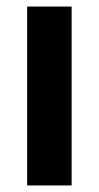

<svg xmlns="http://www.w3.org/2000/svg" viewBox="-20 -567 302 587"><path d="M199 0H63V-547H199Z"/></svg>

Font: Noto Sans Condensed
Style: Bold
Weight: 700
Width: 3
Designer: Monotype Design Team
Foundry: Monotype Imaging Inc.
Version: Version 2.013; ttfautohint (v1.8.4.7-5d5b)